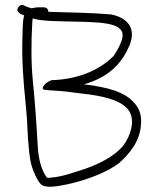

<svg xmlns="http://www.w3.org/2000/svg" viewBox="-20 -685 611 762"><path d="M51 -654C42 -636 66 -627 76 -624C69 -600 70 -568 69 -535C66 -451 73 -356 81 -282C83 -256 86 -233 87 -212C90 -155 92 -96 101 -46C106 -17 129 39 147 50C169 62 210 54 250 46C334 27 411 -5 454 -39C495 -77 536 -123 540 -195C542 -237 529 -261 506 -284C471 -319 414 -338 316 -350H312C419 -380 467 -441 494 -505C523 -576 482 -617 418 -628C349 -634 250 -636 172 -638C172 -649 164 -656 153 -656H142C134 -656 127 -656 120 -655L105 -652L84 -659L74 -664C63 -669 54 -660 51 -654ZM108 -593C108 -601 109 -607 110 -612C147 -600 209 -601 290 -599C404 -596 490 -592 461 -519C454 -501 444 -482 431 -463C386 -417 305 -371 188 -367C183 -367 173 -363 162 -354C145 -338 145 -329 162 -328C169 -327 189 -326 216 -324C243 -322 272 -318 302 -314C388 -305 450 -289 481 -258C525 -218 497 -143 469 -107C436 -66 371 -30 290 -6C256 5 221 17 181 20C173 21 168 21 166 20C144 -10 133 -54 130 -101C125 -191 119 -278 110 -368C103 -438 104 -525 108 -593Z"/></svg>

Font: Stray Cat
Style: SuExt
Weight: 400
Version: Version 1.0